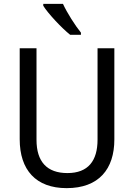

<svg xmlns="http://www.w3.org/2000/svg" viewBox="-20 -964 694 994"><path d="M306 -944H204V-934C228 -895 299 -819 343 -784H399V-795C369 -832 327 -898 306 -944ZM572 -242V-714H485V-241C485 -132 437 -68 329 -68C223 -68 169 -127 169 -240V-714H82V-243C82 -84 166 10 325 10C492 10 572 -89 572 -242Z"/></svg>

Font: Noto Sans Arabic UI SmCn
Style: Regular
Weight: 400
Width: 4
Designer: Monotype Design Team, Nadine Chahine and Nizar Qandah
Foundry: Monotype Imaging Inc.
Version: Version 2.010